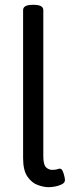

<svg xmlns="http://www.w3.org/2000/svg" viewBox="-20 -772 310 798"><path d="M182 6Q162 6 137 -3Q112 -12 94 -38Q76 -64 76 -115V-730Q76 -752 116 -752H120Q160 -752 160 -730V-123Q160 -88 171 -77Q182 -66 197 -66Q211 -66 217.5 -68.5Q224 -71 229 -71Q236 -71 240.5 -61Q245 -51 247.5 -39.5Q250 -28 250 -24Q250 -13 238 -6.5Q226 0 210 3Q194 6 182 6Z"/></svg>

Font: Asap Condensed VF Beta
Style: Regular
Weight: 400
Designer: Pablo Cosgaya
Foundry: Omnibus-Type
Version: Version 1.008